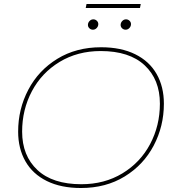

<svg xmlns="http://www.w3.org/2000/svg" viewBox="-20 -940 876 963"><path d="M71 -280Q71 -393 122 -490Q173 -587 267.5 -645Q362 -703 487 -703Q587 -703 658 -668Q729 -633 765.5 -569Q802 -505 802 -420Q802 -307 751 -210Q700 -113 605.5 -55Q511 3 386 3Q286 3 215 -32Q144 -67 107.5 -131Q71 -195 71 -280ZM782 -420Q782 -541 705.5 -612.5Q629 -684 485 -684Q369 -684 279 -629.5Q189 -575 140 -482.5Q91 -390 91 -280Q91 -159 167.5 -87.5Q244 -16 388 -16Q504 -16 594 -70.5Q684 -125 733 -217.5Q782 -310 782 -420ZM421 -815Q421 -826 429 -834.5Q437 -843 448 -843Q458 -843 465.5 -836Q473 -829 473 -819Q473 -808 465 -799.5Q457 -791 446 -791Q436 -791 428.5 -798Q421 -805 421 -815ZM585 -815Q585 -826 593 -834.5Q601 -843 612 -843Q622 -843 629.5 -836Q637 -829 637 -819Q637 -808 629 -799.5Q621 -791 610 -791Q600 -791 592.5 -798Q585 -805 585 -815ZM414 -920H686L682 -900H410Z"/></svg>

Font: Montserrat Alternates Thin
Style: Italic
Weight: 250
Italic angle: -11.3°
Designer: Julieta Ulanovsky
Foundry: Julieta Ulanovsky
Version: Version 7.200